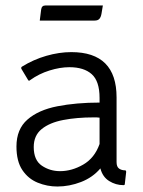

<svg xmlns="http://www.w3.org/2000/svg" viewBox="-20 -745 520 700"><path d="M58 -494Q56 -499 60 -502Q102 -528 149 -541.5Q196 -555 240 -555Q405 -555 405 -390V-154Q405 -137 414 -130.5Q423 -124 436 -124Q440 -124 440 -118L435 -74Q435 -70 430 -70Q402 -70 378 -85Q354 -100 346 -131Q318 -98 275.5 -81.5Q233 -65 189 -65Q152 -65 117.5 -79Q83 -93 61.5 -125Q40 -157 40 -211Q40 -274 80 -309Q120 -344 189 -357.5Q258 -371 343 -371V-388Q343 -449 314.5 -474.5Q286 -500 233 -500Q199 -500 160.5 -488Q122 -476 90 -453Q85 -448 82 -454ZM343 -220V-316Q338 -317 332.5 -317Q327 -317 321 -317Q260 -317 210.5 -307.5Q161 -298 132 -274.5Q103 -251 103 -209Q103 -161 132.5 -141Q162 -121 199 -121Q242 -121 283.5 -145Q325 -169 343 -220ZM130 -710Q132 -725 145 -725H355L350 -695Q348 -683 342.5 -676.5Q337 -670 325 -670H125Z"/></svg>

Font: Gowun Dodum
Style: Regular
Weight: 400
Designer: Yanghee Ryu
Foundry: Yanghee Ryu
Version: Version 2.000